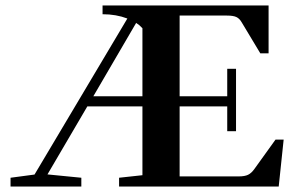

<svg xmlns="http://www.w3.org/2000/svg" viewBox="-20 -683 1072 703"><path d="M18.6 0V-32.2L106.4 -43.9L446.3 -615.2Q405.3 -630.9 355.5 -630.9V-663.1H963.4V-487.8H933.1L864.7 -601.6Q856.9 -615.2 845.5 -620.6Q834 -626 811 -626H637.7V-330.6H812V-431.2H844.2V-202.6H812V-293.5H637.7V-37.1H854Q876 -37.1 888.2 -43Q900.4 -48.8 911.6 -64.5L988.8 -171.9H1018.6L1000.5 0H416V-32.2L501.5 -41.5V-293.5H299.8L153.8 -44.4L277.8 -32.2V0ZM501.5 -579.6Q491.7 -590.8 478.5 -599.1L321.8 -330.6H501.5Z"/></svg>

Font: Elstob 10pt SemiBold
Style: Regular
Weight: 600
Designer: Peter S. Baker
Version: Version 1.015